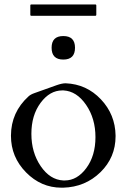

<svg xmlns="http://www.w3.org/2000/svg" viewBox="-20 -849 581 881"><path d="M124 -828.6H417Q421.9 -828.6 421.9 -823.7V-781.7Q421.9 -776.4 417 -776.4H124Q119.1 -776.4 119.1 -781.7V-823.7Q119.1 -828.6 124 -828.6ZM510.3 -224.1Q510.3 -126.5 440.7 -58.6Q371.1 9.3 270 12.2H262.2Q168.5 12.2 99.4 -58.1Q30.3 -128.4 30.3 -225.6V-227.1Q30.8 -334 110.8 -406.7Q120.1 -415.5 138.4 -421.9Q156.7 -428.2 185.5 -438.7Q214.4 -449.2 239.5 -458Q264.6 -466.8 280.3 -466.8H281.7Q377 -462.9 442.9 -393.3Q508.8 -323.7 510.3 -227.1ZM265.6 -434.1Q208.5 -434.1 166.3 -377.2Q124 -320.3 124 -234.9Q124 -149.4 166.7 -86.7Q209.5 -23.9 270.5 -21H277.3Q334 -21 376 -77.6Q418 -134.3 418 -219.7Q418 -305.2 375 -367.9Q332 -430.7 271.5 -434.1ZM324.2 -629.9Q324.2 -575.7 270.5 -575.7Q216.8 -575.7 216.8 -629.9Q216.8 -683.6 270.5 -683.6Q324.2 -683.6 324.2 -629.9Z"/></svg>

Font: Caudex
Style: Regular
Weight: 400
Version: Version 1.04